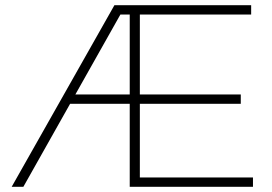

<svg xmlns="http://www.w3.org/2000/svg" viewBox="-20 -720 1050 740"><path d="M25 0 421 -700H506V-664H444L70 0ZM240 -320V-356H507V-320ZM480 0V-700H948V-664H519V-356H908V-320H519V-36H955V0Z"/></svg>

Font: REM Thin
Style: Regular
Weight: 250
Designer: Octavio Pardo
Foundry: Ashler Design
Version: Version 1.005;gftools[0.9.28]